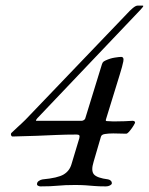

<svg xmlns="http://www.w3.org/2000/svg" viewBox="-20 -662 531 685"><path d="M124 3Q121 3 116.5 1Q112 -1 112 -5Q112 -12 118.5 -16.5Q125 -21 132 -22Q186 -27 207 -39.5Q228 -52 235 -76L263 -169Q265 -177 262.5 -179.5Q260 -182 253 -182Q215 -182 181.5 -180.5Q148 -179 111 -177.5Q74 -176 25 -175Q21 -175 19.5 -180Q18 -185 21 -188Q38 -204 45 -210.5Q52 -217 57 -221.5Q62 -226 71 -235L434 -614Q442 -623 453 -632.5Q464 -642 471 -642H489Q492 -642 491 -639.5Q490 -637 487 -634Q484 -631 482 -628L113 -240Q111 -238 109 -234.5Q107 -231 110 -231H271Q275 -231 279 -233.5Q283 -236 284 -239L341 -424Q344 -435 346.5 -439Q349 -443 356 -446Q373 -454 389.5 -456.5Q406 -459 412 -459Q423 -459 420 -443Q417 -427 407 -395L358 -236Q356 -230 361 -230Q372 -229 380.5 -229Q389 -229 397 -229Q411 -229 424 -229.5Q437 -230 453 -231Q458 -231 460.5 -228.5Q463 -226 461 -222Q457 -214 451 -205.5Q445 -197 439.5 -191Q434 -185 430 -185Q420 -185 407.5 -185.5Q395 -186 384 -186Q376 -186 368.5 -185.5Q361 -185 355 -184Q348 -183 344.5 -180.5Q341 -178 340 -174L314 -85Q304 -53 315 -40Q326 -27 366 -22Q371 -21 375 -17.5Q379 -14 379 -8Q379 -4 372.5 -0.5Q366 3 358 3Q332 3 315.5 1.5Q299 0 284 -1Q269 -2 247 -2Q211 -2 186.5 0.5Q162 3 124 3Z"/></svg>

Font: EB Garamond
Style: Italic
Weight: 400
Italic angle: -17.2°
Designer: Georg Duffner and Octavio Pardo
Foundry: Georg Duffner
Version: Version 1.001